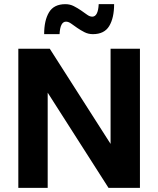

<svg xmlns="http://www.w3.org/2000/svg" viewBox="-20 -902 760 922"><path d="M501 0 209 -457V0H68V-668H219L511 -211V-668H652V0ZM426 -738Q404 -738 385.5 -747.5Q367 -757 351 -768Q335 -779 322 -788.5Q309 -798 297 -798Q269 -798 266 -738H192Q192 -804 215.5 -843Q239 -882 294 -882Q316 -882 334.5 -872.5Q353 -863 369 -852Q385 -841 398 -831.5Q411 -822 423 -822Q451 -822 454 -882H528Q528 -816 504.5 -777Q481 -738 426 -738Z"/></svg>

Font: Celebes
Style: Bold
Weight: 700
Designer: Anugrah Pasau
Foundry: Lafontype
Version: Version 1.000; ttfautohint (v1.8.4)